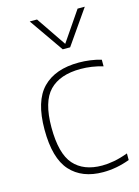

<svg xmlns="http://www.w3.org/2000/svg" viewBox="-123 -876 689 953"><g transform="rotate(-15 222.0 -399.5)"><path d="M286.5 9Q178 9 118.5 -57Q59 -123 59 -270Q59 -416.5 123.2 -482.2Q187.5 -548 309 -548Q337.5 -548 367.2 -544Q397 -540 423.5 -532V-498Q366 -515 309.5 -515Q203 -515 149 -459.5Q95 -404 95 -272Q95 -137 145 -80.5Q195 -24 290 -24Q318.5 -24 351.2 -30Q384 -36 423.5 -50.5V-16.5Q355.5 9 286.5 9ZM249.5 -632 127 -808H164.5L268.5 -655L373 -808H410L287.5 -632Z"/></g></svg>

Font: Encode Sans SemiExpanded SemiExpanded Thin
Style: Regular
Weight: 100
Width: 6
Designer: Multiple Designers
Foundry: Impallari Type
Version: Version 3.000; ttfautohint (v1.8.3) -l 8 -r 50 -G 200 -x 14 